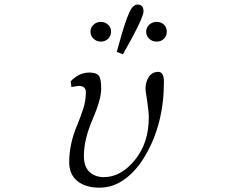

<svg xmlns="http://www.w3.org/2000/svg" viewBox="-20 -822 1040 855"><path d="M288.1 -99.6Q288.1 -182.6 325.2 -268.6Q339.8 -303.7 351.1 -338.9Q362.3 -374 362.3 -412.1Q362.3 -439.5 330.1 -439.5Q326.2 -439.5 297.9 -434.6L294.9 -460Q332 -499 377.9 -499Q407.2 -499 418.9 -486.3Q430.7 -473.6 430.7 -426.8Q430.7 -379.9 392.6 -291Q353.5 -201.2 353.5 -127Q353.5 -80.1 378.4 -56.6Q403.3 -33.2 442.4 -33.2Q518.6 -33.2 580.6 -109.4Q642.6 -185.5 642.6 -298.8Q642.6 -322.3 635.7 -370.1Q627.9 -417 627.9 -425.8Q627.9 -458 643.1 -480Q658.2 -502 684.6 -502Q710 -502 710 -458Q710 -271.5 627.9 -130.9Q588.9 -63.5 536.6 -24.9Q484.4 13.7 422.9 13.7Q361.3 13.7 324.7 -15.6Q288.1 -44.9 288.1 -99.6ZM382.8 -680.7Q382.8 -699.2 396.5 -711.9Q410.2 -724.6 428.7 -724.6Q447.3 -724.6 460.9 -712.4Q474.6 -700.2 474.6 -681.6Q474.6 -662.1 461.4 -649.4Q448.2 -636.7 429.7 -636.7Q410.2 -636.7 396.5 -649.4Q382.8 -662.1 382.8 -680.7ZM500 -590.8Q544.9 -759.8 568.4 -788.1Q580.1 -801.8 591.8 -801.8Q619.1 -801.8 619.1 -771.5Q619.1 -741.2 527.3 -580.1ZM630.9 -680.7Q630.9 -699.2 644.5 -711.9Q658.2 -724.6 677.7 -724.6Q697.3 -724.6 710 -712.4Q722.7 -700.2 722.7 -681.6Q722.7 -662.1 710 -649.4Q697.3 -636.7 677.7 -636.7Q658.2 -636.7 644.5 -649.4Q630.9 -662.1 630.9 -680.7Z"/></svg>

Font: GenEi Koburi Mincho v6
Style: Regular
Weight: 400
Designer: o_tamon (Modified)
Foundry: o_tamon / Adobe Systems Incorporated
Version: Version 6.1